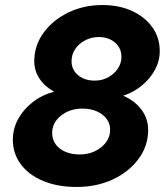

<svg xmlns="http://www.w3.org/2000/svg" viewBox="-20 -731 666 762"><path d="M284 11Q209 11 152 -12.5Q95 -36 63 -78.5Q31 -121 31 -176Q31 -221 52.5 -259.5Q74 -298 111 -326.5Q148 -355 195 -367Q158 -387 137 -418.5Q116 -450 116 -488Q116 -550 152.5 -600.5Q189 -651 250.5 -681Q312 -711 386 -711Q453 -711 504 -687.5Q555 -664 584.5 -623Q614 -582 614 -528Q614 -489 595 -454Q576 -419 543.5 -392Q511 -365 469 -351Q514 -332 541 -296.5Q568 -261 568 -215Q568 -152 530 -100.5Q492 -49 428 -19Q364 11 284 11ZM356 -411Q385 -411 409 -424Q433 -437 447.5 -458.5Q462 -480 462 -505Q462 -540 436.5 -562Q411 -584 372 -584Q343 -584 318 -571Q293 -558 278.5 -536.5Q264 -515 264 -488Q264 -454 290 -432.5Q316 -411 356 -411ZM296 -118Q346 -118 381.5 -146.5Q417 -175 417 -216Q417 -241 403 -259.5Q389 -278 364.5 -289Q340 -300 307 -300Q257 -300 222 -272Q187 -244 187 -203Q187 -178 200.5 -159Q214 -140 238.5 -129Q263 -118 296 -118Z"/></svg>

Font: Red Hat Text
Style: Italic
Weight: 300
Italic angle: -12°
Designer: Pentagram, MCKL
Foundry: Pentagram, MCKL
Version: Version 1.023